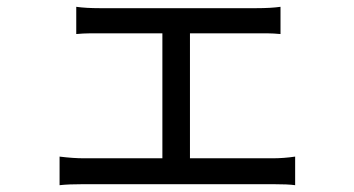

<svg xmlns="http://www.w3.org/2000/svg" viewBox="-20 -537 1040 564"><path d="M273 -513H733Q776 -513 804 -517V-437Q782 -439 769 -439H733H273H241Q226 -439 204 -437V-517Q232 -513 273 -513ZM457 -472H538V-30H457ZM227 -72H780Q814 -72 847 -77V7Q827 4 780 4H227Q180 4 155 7V-77Q195 -72 227 -72Z"/></svg>

Font: Merged Yaku Han JP
Style: Regular
Weight: 400
Designer: Ryoko NISHIZUKA 西塚涼子 (kana, bopomofo & ideographs); Paul D. Hunt (Latin, Greek & Cyrillic); Sandoll Communications 산돌커뮤니
Foundry: Adobe
Version: Version 2.004